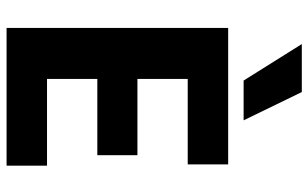

<svg xmlns="http://www.w3.org/2000/svg" viewBox="-197 -741 938 584"><g transform="rotate(90 272.0 -449.0)"><path d="M484 0H65V-674H480V-551H220V-398H452V-276H220V-123H484ZM346 -721H225L114 -898H260Z"/></g></svg>

Font: Hind Guntur
Style: Bold
Weight: 700
Designer: Manushi Parikh, Hitesh Malaviya
Foundry: Indian Type Foundry
Version: Version 1.002;PS 1.0;hotconv 1.0.86;makeotf.lib2.5.63406; tt